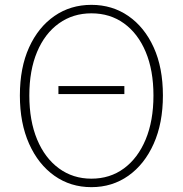

<svg xmlns="http://www.w3.org/2000/svg" viewBox="-20 -759 754 792"><path d="M221 -371V-404H493V-371ZM357 13Q271 13 204.5 -34Q138 -81 100 -166Q62 -251 62 -365Q62 -480 100 -563.5Q138 -647 204.5 -693Q271 -739 357 -739Q443 -739 509.5 -693Q576 -647 614 -563.5Q652 -480 652 -365Q652 -251 614 -166Q576 -81 509.5 -34Q443 13 357 13ZM357 -22Q434 -22 491.5 -64.5Q549 -107 581 -184Q613 -261 613 -365Q613 -469 581 -545Q549 -621 491.5 -662.5Q434 -704 357 -704Q281 -704 223 -662.5Q165 -621 133 -545Q101 -469 101 -365Q101 -261 133 -184Q165 -107 223 -64.5Q281 -22 357 -22Z"/></svg>

Font: Source Han Sans SC ExtraLight
Style: Regular
Weight: 250
Designer: Ryoko NISHIZUKA 西塚涼子 (kana, bopomofo & ideographs); Paul D. Hunt (Latin, Greek & Cyrillic); Sandoll Communications 산돌커뮤니
Foundry: Adobe
Version: Version 2.004;hotconv 1.0.118;makeotfexe 2.5.65603